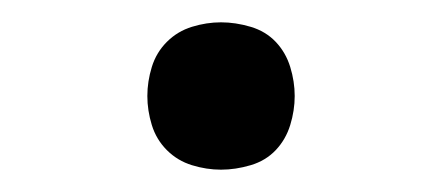

<svg xmlns="http://www.w3.org/2000/svg" viewBox="-20 -426 396 172"><path d="M178 -274Q165 -274 152 -278Q139 -282 129.5 -291.5Q120 -301 116 -314Q112 -327 112 -340Q112 -353 116 -366Q120 -379 129.5 -388.5Q139 -398 152 -402Q165 -406 178 -406Q191 -406 204.5 -402Q218 -398 227 -388.5Q236 -379 240 -366Q244 -353 244 -340Q244 -327 240 -314Q236 -301 227 -291.5Q218 -282 204.5 -278Q191 -274 178 -274Z"/></svg>

Font: Iosevka QP Light
Style: Regular
Weight: 300
Designer: Belleve Invis
Foundry: Belleve Invis
Version: Version 20.0.0; ttfautohint (v1.8.4)